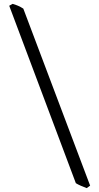

<svg xmlns="http://www.w3.org/2000/svg" viewBox="-20 -801 509 985"><path d="M424.8 164.1Q413.1 160.2 395.5 152.3Q377.9 144.5 369.1 138.7L27.3 -771.5L44.9 -781.2Q58.6 -777.3 72.3 -771.5Q85.9 -765.6 99.6 -756.8L442.4 151.4Z"/></svg>

Font: Podda
Style: Regular
Weight: 400
Designer: Md. Tanbin Islam Siyam
Foundry: Tanbin Islam Siyam
Version: Version 0.258